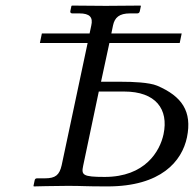

<svg xmlns="http://www.w3.org/2000/svg" viewBox="-20 -666 696 688"><path d="M372 -512H624L631 -546H379L385 -575C391 -603 407 -618 446 -618H472C477 -618 480 -621 481 -626L485 -645L483 -646C483 -646 394 -645 359 -645C322 -645 239 -646 239 -646L236 -645L232 -626C231 -621 234 -618 239 -618H264C302 -618 314 -604 307 -574L301 -546H130L123 -512H294L201 -74C193 -39 179 -27 141 -27H113C107 -27 105 -24 104 -19L100 0L101 2C101 2 176 0 223 0C279 0 280 2 365 2C557 2 632 -88 650 -174C669 -267 632 -321 543 -359C514 -371 453 -373 418 -373H342ZM334 -338H425C538 -338 585 -275 566 -185C553 -124 500 -32 355 -32C276 -32 271 -39 278 -72Z"/></svg>

Font: Libertinus Serif
Style: Italic
Weight: 400
Italic angle: -12°
Designer: Philipp H. Poll, Khaled Hosny
Foundry: Caleb Maclennan
Version: Version 7.050;RELEASE